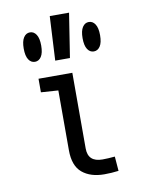

<svg xmlns="http://www.w3.org/2000/svg" viewBox="-80 -744 598 803"><g transform="rotate(-10 219.0 -342.5)"><path d="M239.3 -116.2Q239.3 -58.6 300.8 -58.6Q324.2 -58.6 353.5 -61.5L358.4 0Q328.1 3.9 297.9 3.9Q239.3 3.9 204.1 -25.4Q168.9 -54.7 168.9 -121.1V-375L95.7 -379.9V-437.5H239.3ZM269.5 -687.5 240.2 -500H177.7L187.5 -687.5ZM130.9 -572.3Q130.9 -541 120.6 -525.4Q110.4 -509.8 93.8 -509.8Q77.1 -509.8 66.9 -525.4Q56.6 -541 56.6 -572.3Q56.6 -603.5 66.9 -619.1Q77.1 -634.8 93.8 -634.8Q110.4 -634.8 120.6 -619.1Q130.9 -603.5 130.9 -572.3ZM380.9 -572.3Q380.9 -541 370.6 -525.4Q360.4 -509.8 343.8 -509.8Q327.1 -509.8 316.9 -525.4Q306.6 -541 306.6 -572.3Q306.6 -603.5 316.9 -619.1Q327.1 -634.8 343.8 -634.8Q360.4 -634.8 370.6 -619.1Q380.9 -603.5 380.9 -572.3Z"/></g></svg>

Font: Sudo Light
Style: Regular
Weight: 300
Monospace: yes
Designer: Jens Kutilek
Foundry: Jens Kutilek
Version: Version 0.040